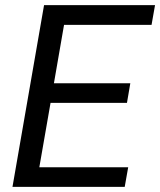

<svg xmlns="http://www.w3.org/2000/svg" viewBox="-20 -731 626 751"><path d="M489.7 -405.3H190.9L230.5 -633.8H572.8L586.4 -710.9H152.3L28.8 0H467.8L481.4 -76.7H133.8L177.7 -328.6H476.6Z"/></svg>

Font: Roboto
Style: Italic
Weight: 400
Italic angle: -12°
Designer: Google
Version: Version 2.137; 2017